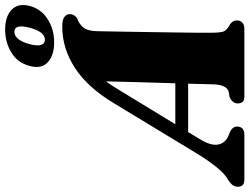

<svg xmlns="http://www.w3.org/2000/svg" viewBox="-178 -840 972 748"><g transform="rotate(-90 308.0 -466.0)"><path d="M138.5 -171Q112.5 -128 119.5 -99.5Q126.5 -71 158 -60L173 -53.5Q189 -43.5 189 -29.5Q189 0 157.5 0H-18Q-45.5 0 -45.5 -25Q-45.5 -36 -39.5 -45Q-33.5 -54 -15 -65.5Q5.5 -77 31.2 -109Q57 -141 83 -183.5L278.5 -506Q340 -609.5 416.5 -659.5Q493 -709.5 578.5 -709.5Q605.5 -709.5 616.2 -701Q627 -692.5 627 -680Q627 -662.5 610.5 -651.5Q586.5 -643 573.8 -625.8Q561 -608.5 560.5 -574Q560 -551 559.2 -504.2Q558.5 -457.5 557.5 -400Q556.5 -342.5 555.8 -286.2Q555 -230 554.5 -187Q554 -144 554.5 -128Q554.5 -96.5 559 -82.2Q563.5 -68 588.5 -55Q602.5 -44.5 602.5 -29Q602.5 -16 594 -8Q585.5 0 570 0H305Q290 0 284.5 -7.5Q279 -15 279 -25.5Q279 -46 303.5 -57.5L326 -61.5Q340.5 -67 346.8 -83Q353 -99 353.5 -122Q354 -137.5 354.5 -162.5Q355 -187.5 356 -219H167.5ZM323.5 -475 198 -269H357.5Q359.5 -337 361.8 -411.2Q364 -485.5 365 -539Q357 -528.5 346.8 -512.8Q336.5 -497 323.5 -475ZM516.5 -741Q467 -741 439.8 -765.5Q412.5 -790 425 -836.5Q437 -883 477 -907.5Q517 -932 566.5 -932Q617.5 -932 644 -906.8Q670.5 -881.5 659 -836.5Q647 -791.5 607.2 -766.2Q567.5 -741 516.5 -741ZM558 -896Q543.5 -896 530.8 -881.5Q518 -867 510 -836.5Q502 -806.5 507.2 -791.8Q512.5 -777 527 -777Q558.5 -777 574 -836.5Q589.5 -896 558 -896Z"/></g></svg>

Font: Fraunces 144pt Soft Black
Style: Italic
Weight: 900
Italic angle: -16°
Version: Version 1.000;[b76b70a41]